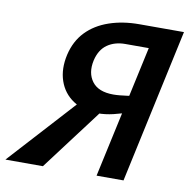

<svg xmlns="http://www.w3.org/2000/svg" viewBox="-110 -732 799 807"><g transform="rotate(10 289.0 -329.0)"><path d="M354 0 477 -566H377Q332 -566 300.5 -544Q269 -522 258 -475Q246 -420 273 -384Q300 -348 364 -348Q376 -348 392 -349.5Q408 -351 426 -353.5Q444 -356 462 -359L449 -288Q413 -275 379 -267Q345 -259 314 -259Q251 -259 207.5 -288Q164 -317 147 -367Q130 -417 144 -479Q158 -539 196 -578.5Q234 -618 292 -638Q350 -658 421 -658H611L469 0ZM-35 0 263 -327 345 -292 125 0Z"/></g></svg>

Font: Ysabeau Office
Style: Bold Italic
Weight: 700
Italic angle: -12°
Designer: Christian Thalmann (Catharsis Fonts)
Version: Version 2.001;gftools[0.9.30]; featfreeze: tnum,lnum,ss02